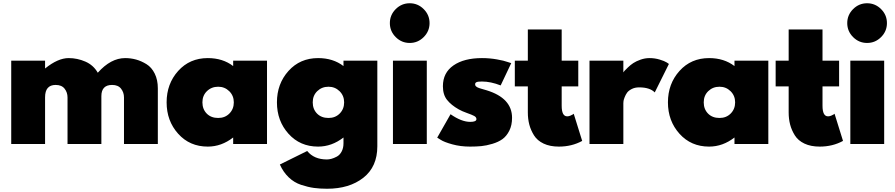

<svg xmlns="http://www.w3.org/2000/svg" viewBox="-20 -885 5503 1180"><path d="M49 -512H257V-464Q336 -528 402 -528Q455 -528 504.5 -506.5Q554 -485 581 -438Q661 -528 749 -528Q784 -528 816.5 -519Q849 -510 880.5 -490.5Q912 -471 931 -432.5Q950 -394 950 -342V0H742V-286Q742 -317 724 -340Q706 -363 669 -363Q603 -363 603 -294V0H395V-286Q395 -317 377 -340Q359 -363 322 -363Q257 -363 257 -287V0H49Z M1257 -528Q1349 -528 1413 -479V-512H1621V0H1413V-40Q1341 16 1257 16Q1146 16 1075 -63Q1004 -142 1004 -256Q1004 -370 1075 -449Q1146 -528 1257 -528ZM1321 -160Q1363 -160 1390 -187.5Q1417 -215 1417 -256Q1417 -297 1389 -324.5Q1361 -352 1321 -352Q1280 -352 1252 -325Q1224 -298 1224 -256Q1224 -214 1250.5 -187Q1277 -160 1321 -160Z M1935 -528Q2027 -528 2091 -479V-512H2299V14Q2299 140 2213 207.5Q2127 275 1990 275Q1946 275 1909.5 270Q1873 265 1830.5 251Q1788 237 1754.5 205Q1721 173 1700 126L1868 43Q1910 95 1989 95Q2002 95 2017 91Q2032 87 2050 77.5Q2068 68 2079.5 46.5Q2091 25 2091 -4V-40Q2019 16 1935 16Q1824 16 1753 -63Q1682 -142 1682 -256Q1682 -370 1753 -449Q1824 -528 1935 -528ZM1999 -160Q2041 -160 2068 -187.5Q2095 -215 2095 -256Q2095 -297 2067 -324.5Q2039 -352 1999 -352Q1958 -352 1930 -325Q1902 -298 1902 -256Q1902 -214 1928.5 -187Q1955 -160 1999 -160Z M2395 -512H2603V0H2395ZM2412 -829Q2448 -865 2498 -865Q2548 -865 2584 -829Q2620 -793 2620 -743Q2620 -693 2584 -657Q2548 -621 2498 -621Q2448 -621 2412 -657Q2376 -693 2376 -743Q2376 -793 2412 -829Z M2942 -528Q2989 -528 3034 -520Q3079 -512 3100 -504L3122 -497L3057 -360Q2996 -384 2942 -384Q2917 -384 2908.5 -380Q2900 -376 2900 -367Q2900 -363 2901.5 -359.5Q2903 -356 2907 -353Q2911 -350 2914.5 -348Q2918 -346 2925.5 -343.5Q2933 -341 2938.5 -339.5Q2944 -338 2954 -335Q2964 -332 2971 -330Q3127 -282 3127 -161Q3127 -115 3110 -81.5Q3093 -48 3068 -30Q3043 -12 3006 -1Q2969 10 2938 13Q2907 16 2869 16Q2810 16 2759.5 2Q2709 -12 2688 -26L2667 -39L2749 -183Q2816 -136 2870 -136Q2908 -136 2908 -153Q2908 -165 2894 -172.5Q2880 -180 2850 -190.5Q2820 -201 2799 -213Q2753 -239 2727.5 -271Q2702 -303 2702 -355Q2702 -438 2767 -483Q2832 -528 2942 -528Z M3144 -512H3224V-704H3432V-512H3534V-354H3432V-235Q3432 -170 3466 -170Q3475 -170 3485 -174Q3495 -178 3501 -182L3506 -186L3558 -19Q3494 16 3415 16Q3360 16 3321 -2.5Q3282 -21 3262 -53Q3242 -85 3233 -119.5Q3224 -154 3224 -194V-354H3144Z M3603 -512H3811V-440Q3813 -444 3818 -449.5Q3823 -455 3839 -470.5Q3855 -486 3872.5 -497.5Q3890 -509 3917 -518.5Q3944 -528 3972 -528Q4004 -528 4034 -519Q4064 -510 4078 -501L4091 -492L4004 -317Q3974 -348 3908 -348Q3882 -348 3862.5 -338Q3843 -328 3834 -315.5Q3825 -303 3819 -287.5Q3813 -272 3812 -264Q3811 -256 3811 -251V0H3603Z M4338 -528Q4430 -528 4494 -479V-512H4702V0H4494V-40Q4422 16 4338 16Q4227 16 4156 -63Q4085 -142 4085 -256Q4085 -370 4156 -449Q4227 -528 4338 -528ZM4402 -160Q4444 -160 4471 -187.5Q4498 -215 4498 -256Q4498 -297 4470 -324.5Q4442 -352 4402 -352Q4361 -352 4333 -325Q4305 -298 4305 -256Q4305 -214 4331.5 -187Q4358 -160 4402 -160Z M4747 -512H4827V-704H5035V-512H5137V-354H5035V-235Q5035 -170 5069 -170Q5078 -170 5088 -174Q5098 -178 5104 -182L5109 -186L5161 -19Q5097 16 5018 16Q4963 16 4924 -2.5Q4885 -21 4865 -53Q4845 -85 4836 -119.5Q4827 -154 4827 -194V-354H4747Z M5206 -512H5414V0H5206ZM5223 -829Q5259 -865 5309 -865Q5359 -865 5395 -829Q5431 -793 5431 -743Q5431 -693 5395 -657Q5359 -621 5309 -621Q5259 -621 5223 -657Q5187 -693 5187 -743Q5187 -793 5223 -829Z"/></svg>

Font: Spartan MB
Style: Regular
Weight: 900
Designer: Matt Bailey
Foundry: Matt Bailey
Version: Version 001.001